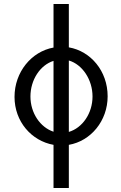

<svg xmlns="http://www.w3.org/2000/svg" viewBox="-20 -720 610 965"><path d="M326 225V8C436 -11 521 -112 521 -236C521 -363 436 -463 326 -482V-700H249V-481C138 -461 53 -358 53 -233C53 -109 138 -12 249 8V225ZM326 -416C394 -396 445 -320 445 -235C445 -150 394 -77 326 -57ZM249 -58C182 -80 133 -152 133 -235C133 -319 182 -393 249 -414Z"/></svg>

Font: Mint Spirit
Style: Regular
Weight: 400
Designer: HARENDAL Hirwen
Foundry: Arkandis Digital Foundry.
Version: Version 1.004;FFEdit